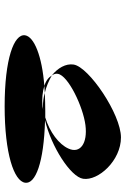

<svg xmlns="http://www.w3.org/2000/svg" viewBox="123 -858 541 827"><g transform="rotate(90 393.5 -444.5)"><path d="M132 -282C125 -234 234 -194 438 -194C641 -194 760 -234 767 -282C774 -327 680 -363 498 -368C610 -394 742 -478 750 -532C760 -597 672 -695 572 -695C472 -695 268 -557 258 -491C253 -457 273 -423 305 -397C300 -405 296 -413 298 -423C305 -468 440 -532 519 -542C598 -552 643 -519 620 -469C602 -428 549 -388 486 -369H459C432 -369 406 -368 380 -367C400 -361 420 -359 439 -359C444 -359 448 -359 453 -360L439 -357C406 -354 375 -357 350 -365C221 -355 138 -321 132 -282ZM305 -397C314 -383 327 -372 350 -365C359 -366 371 -366 380 -367C353 -373 329 -384 305 -397Z"/></g></svg>

Font: Ampere
Style: SCSuExtIta
Weight: 400
Version: Version 1